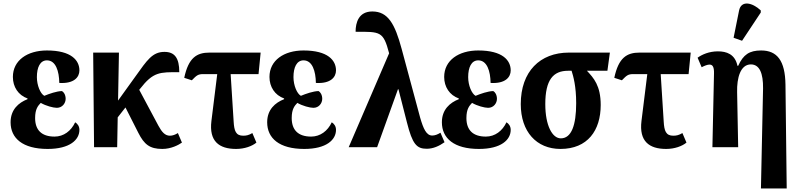

<svg xmlns="http://www.w3.org/2000/svg" viewBox="-20 -834 4544 1088"><path d="M250 10C376 10 430 -42 430 -98C430 -119 419 -133 406 -141C383 -92 341 -60 289 -60C216 -60 179 -97 179 -165C179 -217 196 -235 211 -251C240 -234 282 -223 302 -223C333 -223 352 -249 352 -274C352 -297 341 -313 331 -318C300 -317 260 -303 231 -291C209 -303 189 -350 189 -397C189 -452 207 -492 246 -492C296 -492 315 -431 316 -364C400 -359 430 -397 430 -435C430 -492 384 -548 246 -548C135 -548 53 -492 53 -398C53 -342 83 -295 136 -276V-272C85 -252 40 -213 40 -141C40 -51 108 10 250 10Z M513 0H644L647 -169L691 -225L764 -81C797 -16 828 10 900 10C950 10 993 -13 1011 -26L988 -80C974 -71 958 -65 943 -65C915 -65 897 -86 878 -121L769 -325L773 -330C849 -428 885 -425 996 -425C996 -505 970 -540 912 -540C843 -540 813 -492 749 -403L649 -264L654 -536H508Z M1318 10C1366 10 1409 -6 1433 -26L1410 -80C1390 -68 1376 -65 1358 -65C1316 -65 1307 -93 1304 -145L1287 -414H1445L1457 -536H1167C1095 -536 1048 -507 1024 -393L1067 -379C1095 -408 1103 -414 1132 -414H1211L1178 -148C1164 -34 1221 10 1318 10Z M1704 10C1830 10 1884 -42 1884 -98C1884 -119 1873 -133 1860 -141C1837 -92 1795 -60 1743 -60C1670 -60 1633 -97 1633 -165C1633 -217 1650 -235 1665 -251C1694 -234 1736 -223 1756 -223C1787 -223 1806 -249 1806 -274C1806 -297 1795 -313 1785 -318C1754 -317 1714 -303 1685 -291C1663 -303 1643 -350 1643 -397C1643 -452 1661 -492 1700 -492C1750 -492 1769 -431 1770 -364C1854 -359 1884 -397 1884 -435C1884 -492 1838 -548 1700 -548C1589 -548 1507 -492 1507 -398C1507 -342 1537 -295 1590 -276V-272C1539 -252 1494 -213 1494 -141C1494 -51 1562 10 1704 10Z M1956 0H2117L2235 -328H2238L2286 -140C2317 -17 2341 9 2398 9C2434 9 2468 -6 2499 -28L2476 -82C2460 -72 2445 -66 2429 -66C2396 -66 2379 -105 2361 -167L2256 -557C2218 -698 2179 -769 2090 -769C2013 -769 1995 -707 1995 -654C2135 -654 2152 -658 2185 -532Z M2694 10C2820 10 2874 -42 2874 -98C2874 -119 2863 -133 2850 -141C2827 -92 2785 -60 2733 -60C2660 -60 2623 -97 2623 -165C2623 -217 2640 -235 2655 -251C2684 -234 2726 -223 2746 -223C2777 -223 2796 -249 2796 -274C2796 -297 2785 -313 2775 -318C2744 -317 2704 -303 2675 -291C2653 -303 2633 -350 2633 -397C2633 -452 2651 -492 2690 -492C2740 -492 2759 -431 2760 -364C2844 -359 2874 -397 2874 -435C2874 -492 2828 -548 2690 -548C2579 -548 2497 -492 2497 -398C2497 -342 2527 -295 2580 -276V-272C2529 -252 2484 -213 2484 -141C2484 -51 2552 10 2694 10Z M3156 10C3310 10 3384 -95 3384 -239C3384 -349 3344 -392 3306 -433H3422L3436 -536H3204C3040 -536 2931 -429 2931 -244C2931 -88 3020 10 3156 10ZM3158 -50C3110 -50 3070 -122 3070 -244C3070 -382 3115 -433 3199 -433H3219C3229 -401 3245 -346 3245 -249C3245 -124 3218 -50 3158 -50Z M3755 10C3803 10 3846 -6 3870 -26L3847 -80C3827 -68 3813 -65 3795 -65C3753 -65 3744 -93 3741 -145L3724 -414H3882L3894 -536H3604C3532 -536 3485 -507 3461 -393L3504 -379C3532 -408 3540 -414 3569 -414H3648L3615 -148C3601 -34 3658 10 3755 10Z M4185 -603 4291 -763V-775C4243 -820 4180 -834 4168 -774L4137 -620ZM4292 234H4438L4431 -355C4429 -490 4384 -548 4293 -548C4227 -548 4192 -525 4163 -461H4159C4145 -528 4096 -543 4048 -543C3998 -543 3958 -525 3933 -507L3956 -453C3973 -462 3989 -468 4001 -468C4018 -468 4027 -455 4026 -418L4017 0H4163L4157 -312C4155 -393 4176 -469 4235 -469C4284 -469 4305 -419 4304 -333Z"/></svg>

Font: Noto Serif Condensed
Style: Bold
Weight: 700
Width: 3
Designer: Monotype Design Team
Foundry: Monotype Imaging Inc.
Version: Version 2.015